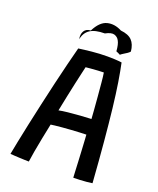

<svg xmlns="http://www.w3.org/2000/svg" viewBox="-154 -929 846 1029"><g transform="rotate(20 269.5 -415.0)"><path d="M137 7.5Q127.5 7.5 113.2 7Q99 6.5 83.5 5.8Q68 5 54 4.2Q40 3.5 30.5 2.5Q35.5 -23.5 44.8 -70.5Q54 -117.5 67 -177.2Q80 -237 94.5 -302.5Q109 -368 124.2 -432.8Q139.5 -497.5 153.5 -554.5Q167.5 -611.5 178.5 -652.5Q209 -657 252.8 -661.5Q296.5 -666 342 -666Q361.5 -666 382.5 -665Q403.5 -664 422.5 -661.5Q432 -617.5 441.8 -556.5Q451.5 -495.5 460.8 -414.5Q470 -333.5 479.2 -230.8Q488.5 -128 497.5 0Q486 2 467 3.8Q448 5.5 427.8 6.5Q407.5 7.5 390.5 7.5Q389.5 -7 388.5 -30.5Q387.5 -54 386 -82.8Q384.5 -111.5 383 -140.2Q381.5 -169 380 -193.5Q378.5 -218 377.5 -233.5Q361.5 -233 338.5 -232Q315.5 -231 290.2 -229.2Q265 -227.5 241.8 -225.5Q218.5 -223.5 201.5 -221.5Q184.5 -219.5 179 -218.5Q170 -176 161.5 -132.8Q153 -89.5 146.5 -52.8Q140 -16 137 7.5ZM192.5 -304.5Q211 -308.5 243.8 -312Q276.5 -315.5 312.2 -318Q348 -320.5 374.5 -321.5Q373.5 -337 371 -371Q368.5 -405 365 -445.5Q361.5 -486 358.2 -522.2Q355 -558.5 351.5 -578.5Q340 -578.5 318.8 -577.2Q297.5 -576 277.8 -574.2Q258 -572.5 250 -571.5Q247 -558.5 241 -532.2Q235 -506 227 -469.8Q219 -433.5 210.2 -391.2Q201.5 -349 192.5 -304.5ZM166.5 -700.5Q161 -728 172 -746.5Q183 -765 209 -766Q238 -823.5 278 -833.5Q318 -843.5 360.5 -821Q404.5 -816.5 425 -795.2Q445.5 -774 449.5 -733.5Q444.5 -727 435.2 -720.8Q426 -714.5 416.2 -708.8Q406.5 -703 399.5 -697Q393.5 -700 388.2 -702.8Q383 -705.5 376 -708Q374.5 -728 371.2 -742.2Q368 -756.5 362.5 -766Q354 -782.5 335.8 -788.5Q317.5 -794.5 285 -777Q230.5 -777 202 -758.2Q173.5 -739.5 166.5 -700.5Z"/></g></svg>

Font: Grandstander Thin
Style: Regular
Weight: 400
Version: Version 1.200